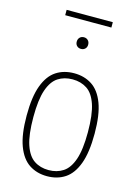

<svg xmlns="http://www.w3.org/2000/svg" viewBox="-129 -927 714 1004"><g transform="rotate(15 228.0 -424.5)"><path d="M228 9Q173 9 131.5 -18.2Q90 -45.5 67 -106.8Q44 -168 44 -270Q44 -372 66.8 -433Q89.5 -494 130.8 -521Q172 -548 228 -548Q283 -548 324.5 -521Q366 -494 389 -433Q412 -372 412 -270Q412 -168 389.2 -106.8Q366.5 -45.5 325.2 -18.2Q284 9 228 9ZM228 -24Q273 -24 306.2 -45.8Q339.5 -67.5 357.8 -120.8Q376 -174 376 -268Q376 -364 357.8 -417.8Q339.5 -471.5 306.2 -493.2Q273 -515 228 -515Q183 -515 149.8 -493.5Q116.5 -472 98.2 -419Q80 -366 80 -272Q80 -176 98.2 -122Q116.5 -68 149.8 -46Q183 -24 228 -24ZM228 -680Q214.5 -680 205.8 -688.5Q197 -697 197 -711Q197 -725.5 205.8 -734.2Q214.5 -743 228 -743Q241.5 -743 250.2 -734.2Q259 -725.5 259 -711Q259 -697 250.2 -688.5Q241.5 -680 228 -680ZM103 -829V-858H353V-829Z"/></g></svg>

Font: Encode Sans Condensed Thin
Style: Regular
Weight: 100
Width: 3
Designer: Multiple Designers
Foundry: Impallari Type
Version: Version 3.000; ttfautohint (v1.8.3) -l 8 -r 50 -G 200 -x 14 